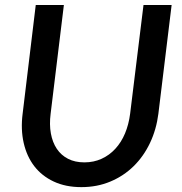

<svg xmlns="http://www.w3.org/2000/svg" viewBox="-20 -740 728 768"><path d="M317.5 -90.5Q355 -90.5 386.2 -104.8Q417.5 -119 441.2 -144.8Q465 -170.5 480 -206.2Q495 -242 500.5 -285L554 -720H666.5L613.5 -285Q605.5 -222 580 -168.2Q554.5 -114.5 514.5 -75.2Q474.5 -36 421.5 -13.8Q368.5 8.5 305.5 8.5Q242.5 8.5 195 -13.8Q147.5 -36 117.2 -75.2Q87 -114.5 74.8 -168.2Q62.5 -222 70.5 -285L123 -720H235.5L182.5 -285Q177 -242 183.5 -206.2Q190 -170.5 207.2 -144.8Q224.5 -119 252.2 -104.8Q280 -90.5 317.5 -90.5Z"/></svg>

Font: Lato Semibold
Style: Italic
Weight: 600
Italic angle: -7°
Designer: Lukasz Dziedzic
Foundry: tyPoland Lukasz Dziedzic
Version: Version 2.006; 2014-01-15